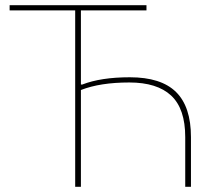

<svg xmlns="http://www.w3.org/2000/svg" viewBox="-20 -718 822 738"><path d="M269 0V-678H17V-698H543V-678H291V-393H296Q368 -421 479 -421Q599 -421 656.5 -364.5Q714 -308 714 -191V0H692V-191Q692 -300 638 -350.5Q584 -401 477 -401Q365 -401 291 -372V0Z"/></svg>

Font: IBM Plex Sans Thin
Style: Regular
Weight: 100
Designer: Mike Abbink, Paul van der Laan, Pieter van Rosmalen
Foundry: Bold Monday
Version: Version 3.0